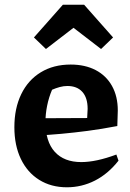

<svg xmlns="http://www.w3.org/2000/svg" viewBox="-20 -784 553 815"><path d="M264 11Q197 11 146.5 -20.5Q96 -52 68.5 -109.5Q41 -167 41 -244Q41 -324 70 -384Q99 -444 153 -477Q207 -510 280 -510Q341 -510 386 -486.5Q431 -463 455.5 -419Q480 -375 480 -315L478 -249Q410 -236 352.5 -228.5Q295 -221 240.5 -216Q186 -211 127 -208L128 -282L350 -283L352 -322Q352 -369 329.5 -394Q307 -419 266 -419Q250 -419 233.5 -414.5Q217 -410 201 -403Q187 -370 180 -335Q173 -300 173 -267Q173 -183 212.5 -139.5Q252 -96 325 -96Q388 -96 474 -128L483 -102Q439 -46 383 -17.5Q327 11 264 11ZM337 -764 460 -625 409 -576 292 -666 175 -576 124 -625 247 -764Z"/></svg>

Font: Piazzolla Thin ExtraBold
Style: Regular
Weight: 800
Version: Version 2.005